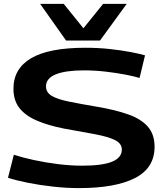

<svg xmlns="http://www.w3.org/2000/svg" viewBox="-20 -955 844 985"><path d="M724 -671 696 -555Q671 -563 624.5 -572Q578 -581 522 -587.5Q466 -594 411 -594Q316 -594 266 -573.5Q216 -553 216 -512Q216 -481 245 -463.5Q274 -446 332.5 -434Q391 -422 480 -407Q574 -391 639.5 -367.5Q705 -344 739 -304.5Q773 -265 773 -202Q773 -93 672.5 -41.5Q572 10 385 10Q321 10 253 2.5Q185 -5 124.5 -17Q64 -29 21 -43L51 -161Q94 -147 153.5 -134Q213 -121 278 -113Q343 -105 402 -105Q505 -105 555 -125.5Q605 -146 605 -188Q605 -219 569.5 -236.5Q534 -254 467 -266.5Q400 -279 305 -296Q225 -312 167.5 -337Q110 -362 79.5 -401Q49 -440 49 -500Q49 -603 140 -656.5Q231 -710 418 -710Q484 -710 543.5 -703.5Q603 -697 650 -688Q697 -679 724 -671ZM630 -935 493 -747H319L186 -935H307L408 -810L509 -935Z"/></svg>

Font: Georama Extended SemiBold
Style: Regular
Weight: 600
Width: 7
Designer: Jean-Baptiste Levee
Foundry: Production Type
Version: Version 1.000